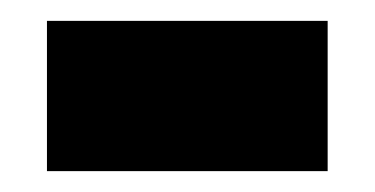

<svg xmlns="http://www.w3.org/2000/svg" viewBox="-20 -360 359 184"><path d="M25 -196H294V-340H25Z"/></svg>

Font: Noto Sans Bengali SemiCondensed ExtraBold
Style: Regular
Weight: 800
Width: 4
Designer: Joana Ranito - Universal Thirst; Jelle Bosma - Monotype Design Team
Foundry: Universal Thirst ehf.
Version: Version 3.000